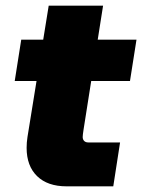

<svg xmlns="http://www.w3.org/2000/svg" viewBox="-20 -658 502 678"><path d="M215 0Q148 0 111 -36Q74 -72 74 -136Q74 -155 77 -174L152 -638H344L275 -200Q272 -181 272 -174Q272 -166 277 -160.5Q282 -155 292 -155H404L380 0ZM32 -372 55 -518H462L439 -372Z"/></svg>

Font: MuseoModerno Black
Style: Italic
Weight: 900
Italic angle: -9°
Designer: Pablo Cosgaya, Héctor Gatti, Marcela Romero, and the Authors of The MuseoModerno Project.
Foundry: Omnibus-Type Team
Version: Version 1.003